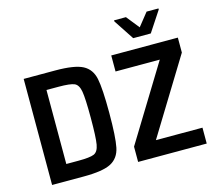

<svg xmlns="http://www.w3.org/2000/svg" viewBox="-121 -1049 1357 1203"><g transform="rotate(-15 557.0 -448.0)"><path d="M73 -688H277Q403 -688 456 -660Q509 -632 522.5 -566.5Q536 -501 536 -344Q536 -187 522.5 -121.5Q509 -56 456 -28Q403 0 277 0H73ZM416 -344Q416 -470 408 -515.5Q400 -561 373.5 -572.5Q347 -584 271 -584H193V-104H271Q347 -104 373.5 -115.5Q400 -127 408 -172Q416 -217 416 -344ZM631 0V-99L928 -584H641V-688H1073V-591L774 -103H1076V0ZM802 -757 715 -889V-896H792L859 -812L926 -896H1003V-889L916 -757Z"/></g></svg>

Font: Saira Semi Condensed Medium
Style: Regular
Weight: 500
Width: 4
Designer: Hector Gatti with collaboration of the Omnibus-Type team
Foundry: Omnibus-Type
Version: Version 1.001; ttfautohint (v1.8)